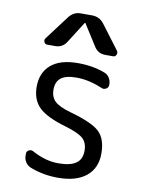

<svg xmlns="http://www.w3.org/2000/svg" viewBox="-86 -821 672 891"><g transform="rotate(10 250.0 -375.0)"><path d="M93.8 -589.8Q83 -589.8 78.6 -599.6Q74.2 -609.4 81.1 -618.2L167 -732.4Q189.5 -760.7 223.6 -759.8H274.4Q309.6 -759.8 331.1 -732.4L417 -618.2Q422.9 -609.4 418.5 -599.6Q414.1 -589.8 404.3 -589.8H367.2Q332 -589.8 313.5 -620.1L251 -718.8Q251 -719.7 249 -719.7Q247.1 -719.7 247.1 -718.8L184.6 -620.1Q166 -589.8 130.9 -589.8ZM239.3 -56.6Q295.9 -56.6 322.8 -75.7Q349.6 -94.7 349.6 -134.8Q349.6 -171.9 328.1 -191.9Q306.6 -211.9 244.1 -230.5Q152.3 -256.8 115.7 -292.5Q79.1 -328.1 79.1 -389.6Q79.1 -456.1 122.6 -493.2Q166 -530.3 249 -530.3Q320.3 -530.3 376 -508.8Q390.6 -503.9 399.9 -490.2Q409.2 -476.6 409.2 -460V-455.1Q409.2 -443.4 398.4 -437Q387.7 -430.7 377 -435.5Q313.5 -462.9 253.9 -462.9Q204.1 -462.9 181.2 -444.8Q158.2 -426.8 158.2 -389.6Q158.2 -355.5 178.7 -335.4Q199.2 -315.4 253.9 -299.8Q359.4 -270.5 394 -237.3Q428.7 -204.1 428.7 -135.3Q428.7 -66.4 381.8 -28.3Q335 9.8 249 9.8Q178.7 9.8 117.2 -14.6Q102.5 -20.5 93.3 -34.2Q84 -47.9 84 -65.4V-75.2Q84 -85.9 94.2 -91.3Q104.5 -96.7 114.3 -91.8Q177.7 -56.6 239.3 -56.6Z"/></g></svg>

Font: Rounded-L Mgen+ 2m regular
Style: Regular
Weight: 400
Designer: [Source Han Sans]
Ryoko NISHIZUKA  (kana & ideographs); Paul D. Hunt (Latin, Greek & Cyrillic); Wenlong ZHANG  (bopomofo
Version: Version 1.059.20150602